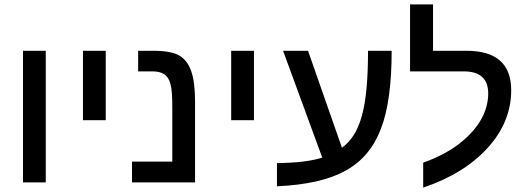

<svg xmlns="http://www.w3.org/2000/svg" viewBox="-20 -833 2403 877"><path d="M85 0H189V-601H85Z M359 -284H463V-601H359Z M871 0V-367C871 -487 849 -550 798 -580C773 -594 734 -601 681 -601H611V-507H674C724 -507 748 -490 759 -448C765 -426 767 -391 767 -342V-95H583V0Z M1036 -284H1140V-601H1036Z M1245 -88V18C1516 5 1654 -73 1720 -245C1753 -330 1769 -449 1769 -601H1661C1661 -341 1627 -221 1542 -158L1387 -601H1273L1452 -113C1402 -97 1333 -89 1245 -88Z M1913 24C2037 -18 2135 -78 2207 -157C2279 -236 2315 -324 2315 -421C2315 -541 2247 -601 2111 -601H1958V-813H1853V-507H2098C2173 -507 2210 -473 2210 -406C2210 -329 2170 -253 2093 -189C2046 -149 1986 -116 1913 -90Z"/></svg>

Font: Noto Sans Hebrew Droid Medium
Style: Regular
Weight: 500
Designer: Monotype Design Team
Foundry: Monotype Imaging Inc.
Version: Version 1.100